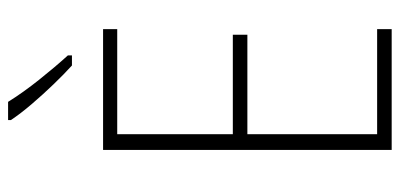

<svg xmlns="http://www.w3.org/2000/svg" viewBox="-277 -712 989 475"><g transform="rotate(-90 217.5 -474.5)"><path d="M383 0H84V-714H383V-679H123V-393H369V-357H123V-36H383ZM203 -949Q226 -912 257.5 -872.5Q289 -833 318 -801V-791H293Q272 -810 246.5 -836.5Q221 -863 197.5 -890.5Q174 -918 158 -942V-949Z"/></g></svg>

Font: Noto Sans Arabic Cond ExtLt
Style: Regular
Weight: 200
Width: 3
Designer: Monotype Design Team, Nadine Chahine, Nizar Qandah and Khaled Hosny
Foundry: Monotype Imaging Inc.
Version: Version 2.012; ttfautohint (v1.8.4.7-5d5b)